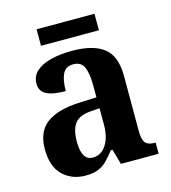

<svg xmlns="http://www.w3.org/2000/svg" viewBox="-105 -769 770 865"><g transform="rotate(-15 280.5 -337.0)"><path d="M187 10Q126 10 83.5 -30Q41 -70 41 -153Q41 -234 93 -272.5Q145 -311 250 -315L326 -318V-374Q326 -429 313 -459Q300 -489 263 -489Q228 -489 214 -460.5Q200 -432 200 -381Q140 -381 110.5 -396.5Q81 -412 81 -447Q81 -483 107 -505.5Q133 -528 176.5 -538.5Q220 -549 274 -549Q372 -549 421.5 -510.5Q471 -472 471 -378V-123Q471 -82 483.5 -67Q496 -52 527 -52H531V0H355L335 -71H327Q306 -44 288 -26Q270 -8 246.5 1Q223 10 187 10ZM241 -60Q280 -60 303.5 -96Q327 -132 327 -191V-267L286 -264Q231 -260 210 -231.5Q189 -203 189 -148Q189 -60 241 -60ZM145 -607V-684H415V-607Z"/></g></svg>

Font: Noto Serif Lao SemiCondensed
Style: Bold
Weight: 700
Width: 4
Designer: Monotype Design Team
Foundry: Monotype Imaging Inc.
Version: Version 2.003; ttfautohint (v1.8.4.7-5d5b)